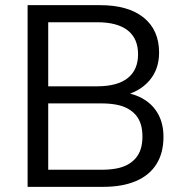

<svg xmlns="http://www.w3.org/2000/svg" viewBox="-20 -725 716 745"><path d="M87.1 0V-705H368.6Q477.4 -705 537.4 -656.8Q597.3 -608.5 597.3 -520.9Q597.3 -455.3 558.7 -411.3Q520.1 -367.3 454 -352.9V-367.3Q503.6 -361.4 539.6 -338.9Q575.7 -316.5 595 -279.9Q614.3 -243.4 614.3 -193.8Q614.3 -131.3 586.8 -87.8Q559.4 -44.4 507 -22.2Q454.6 0 380.6 0ZM167.1 -66.3H372.6Q404.9 -66.3 430.6 -71Q456.4 -75.8 475.3 -86.2Q494.3 -96.6 507.1 -111.9Q520 -127.3 526.4 -148Q532.7 -168.7 532.7 -195Q532.7 -221.8 526.4 -242.5Q520 -263.2 507.1 -278.4Q494.3 -293.5 475.3 -303.9Q456.4 -314.3 430.6 -319Q404.9 -323.8 372.6 -323.8H167.1ZM167.1 -390.1H356.6Q435.4 -390.1 475.5 -422Q515.7 -453.8 515.7 -514.4Q515.7 -575.6 475.5 -607.2Q435.4 -638.7 356.6 -638.7H167.1Z"/></svg>

Font: Nunito Sans 12pt ExtraLight
Style: Regular
Weight: 200
Designer: Vernon Adams
Foundry: Vernon Adams
Version: Version 3.101;gftools[0.9.27]